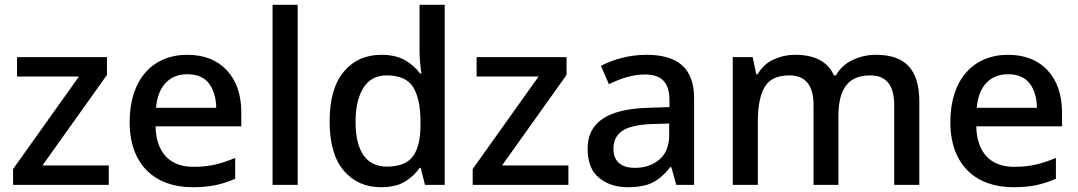

<svg xmlns="http://www.w3.org/2000/svg" viewBox="-20 -780 4549 810"><path d="M439 -82H159.2L431.2 -463.9V-539.1H51.8V-457H313L35.2 -66.9V0H439Z M770 -548.8C625 -548.8 526.9 -445.8 526.9 -265.1C526.9 -83.5 635.3 9.8 792 9.8C830.1 9.8 862.8 6.8 890.1 1C917.5 -4.9 944.8 -13.7 972.2 -25.9V-113.8C943.4 -101.6 915.5 -92.3 888.7 -85.9C861.8 -79.6 830.6 -76.2 795.9 -76.2C696.3 -76.2 638.7 -136.2 636.2 -247.1H998V-305.2C998 -380.4 977.5 -439.9 937 -483.4C896.5 -526.9 840.8 -548.8 770 -548.8ZM770 -466.8C811.5 -466.8 841.8 -453.6 861.8 -427.7C881.3 -401.4 891.6 -367.2 892.1 -325.2H638.2C646 -415.5 693.8 -466.8 770 -466.8Z M1235.8 -759.8H1129.9V0H1235.8Z M1586.9 9.8C1628.4 9.8 1662.1 2 1688 -13.7C1713.9 -29.3 1734.9 -48.8 1750 -71.8H1754.9L1772.9 0H1856V-759.8H1750V-558.1C1750 -543.9 1751 -528.3 1752.9 -510.3C1754.9 -492.2 1756.3 -478.5 1757.8 -470.2H1752C1735.8 -492.2 1714.8 -510.7 1689 -525.9C1663.1 -541 1629.4 -548.8 1588.9 -548.8C1523.4 -548.8 1470.7 -525.4 1430.7 -478C1390.6 -430.7 1370.6 -360.8 1370.6 -268.1C1370.6 -175.8 1390.6 -106.4 1430.2 -60.1C1469.7 -13.7 1522 9.8 1586.9 9.8ZM1611.8 -77.1C1523.9 -77.1 1480 -144.5 1480 -266.1C1480 -326.7 1491.2 -374.5 1513.2 -409.7C1535.2 -444.3 1567.4 -461.9 1610.8 -461.9C1665.5 -461.9 1703.1 -445.3 1723.6 -411.6C1743.7 -377.9 1753.9 -329.6 1753.9 -267.1V-251C1753.9 -192.9 1743.2 -149.4 1722.2 -120.6C1700.7 -91.8 1664.1 -77.1 1611.8 -77.1Z M2377.9 -82H2098.1L2370.1 -463.9V-539.1H1990.7V-457H2252L1974.1 -66.9V0H2377.9Z M2706.1 -548.8C2633.8 -548.8 2565.9 -528.8 2515.1 -502L2548.8 -424.8C2595.7 -447.8 2646.5 -465.8 2701.2 -465.8C2766.1 -465.8 2804.2 -436.5 2804.2 -357.9V-328.1L2711.9 -325.2C2540 -319.3 2459 -262.2 2459 -152.8C2459 -96.7 2475.1 -55.7 2507.3 -29.8C2539.1 -3.4 2579.6 9.8 2627.9 9.8C2673.3 9.8 2709 2.9 2734.9 -10.7C2760.3 -23.9 2784.7 -45.4 2808.1 -75.2H2812L2833 0H2908.2V-365.2C2908.2 -491.7 2840.8 -548.8 2706.1 -548.8ZM2803.2 -258.8V-211.9C2803.2 -165.5 2789.6 -130.4 2761.7 -106.9C2733.9 -83.5 2699.7 -71.8 2658.2 -71.8C2605 -71.8 2567.9 -95.7 2567.9 -151.9C2567.9 -184.1 2579.6 -209 2603.5 -226.6C2627.4 -244.1 2669.9 -254.4 2731 -256.8Z M3675.3 -548.8C3641.6 -548.8 3609.4 -542 3578.6 -527.8C3547.9 -513.7 3523.4 -491.7 3506.3 -461.9H3498C3472.2 -520 3418 -548.8 3334.5 -548.8C3302.2 -548.8 3272 -542 3243.2 -528.8C3214.4 -515.6 3192.4 -494.6 3176.3 -466.8H3170.4L3155.3 -539.1H3071.3V0H3177.2V-272C3177.2 -333 3187 -380.4 3206.1 -413.1C3225.1 -445.8 3259.8 -461.9 3310.1 -461.9C3377.9 -461.9 3412.1 -420.4 3412.1 -336.9V0H3517.1V-290C3517.1 -400.9 3555.2 -461.9 3651.4 -461.9C3718.8 -461.9 3752.4 -420.4 3752.4 -336.9V0H3858.4V-351.1C3858.4 -489.7 3796.4 -548.8 3675.3 -548.8Z M4232.4 -548.8C4087.4 -548.8 3989.3 -445.8 3989.3 -265.1C3989.3 -83.5 4097.7 9.8 4254.4 9.8C4292.5 9.8 4325.2 6.8 4352.5 1C4379.9 -4.9 4407.2 -13.7 4434.6 -25.9V-113.8C4405.8 -101.6 4377.9 -92.3 4351.1 -85.9C4324.2 -79.6 4293 -76.2 4258.3 -76.2C4158.7 -76.2 4101.1 -136.2 4098.6 -247.1H4460.4V-305.2C4460.4 -380.4 4439.9 -439.9 4399.4 -483.4C4358.9 -526.9 4303.2 -548.8 4232.4 -548.8ZM4232.4 -466.8C4273.9 -466.8 4304.2 -453.6 4324.2 -427.7C4343.8 -401.4 4354 -367.2 4354.5 -325.2H4100.6C4108.4 -415.5 4156.2 -466.8 4232.4 -466.8Z"/></svg>

Font: Noto Reveo Sans
Style: Regular
Weight: 500
Designer: Monotype Design Team
Foundry: Monotype Imaging Inc.
Version: Version 2.007